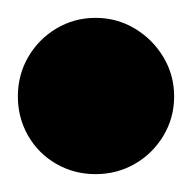

<svg xmlns="http://www.w3.org/2000/svg" viewBox="-57 -578 215 215"><path d="M-37 -470Q-37 -446 -25.5 -426Q-14 -406 6 -394.5Q26 -383 50 -383Q74 -383 94 -394.5Q114 -406 126 -426Q138 -446 138 -470Q138 -494 126 -514Q114 -534 94 -546Q74 -558 50 -558Q26 -558 6 -546Q-14 -534 -25.5 -514Q-37 -494 -37 -470Z"/></svg>

Font: Linefont
Style: Bold
Weight: 700
Monospace: yes
Version: Version 3.002;gftools[0.9.33]